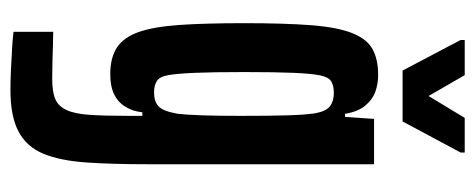

<svg xmlns="http://www.w3.org/2000/svg" viewBox="-298 -430 932 377"><g transform="rotate(90 168.5 -242.0)"><path d="M157 204Q138 204 118.5 203Q99 202 79.5 201Q60 200 43 198V120Q54 120 68.5 120.5Q83 121 100 121.5Q117 122 135 122Q161 122 175 116Q189 110 196.5 94Q204 78 206 48.5Q208 19 208 -29V-55H201Q199 -36 190 -21.5Q181 -7 165.5 0.5Q150 8 126 8Q94 8 74 -5Q54 -18 43.5 -47.5Q33 -77 29.5 -128Q26 -179 26 -254Q26 -335 30 -386.5Q34 -438 45.5 -467Q57 -496 77 -507Q97 -518 128 -518Q145 -518 160.5 -512.5Q176 -507 188 -492.5Q200 -478 204 -453H210L214 -510H303V-66Q303 4 299.5 55Q296 106 282.5 139Q269 172 239 188Q209 204 157 204ZM162 -78Q180 -78 189.5 -87Q199 -96 204 -125Q206 -143 207 -174Q208 -205 208 -248Q208 -304 207 -339Q206 -374 203 -394Q199 -416 189 -423.5Q179 -431 163 -431Q149 -431 140.5 -426Q132 -421 128.5 -404Q125 -387 123.5 -351.5Q122 -316 122 -255Q122 -194 123.5 -158.5Q125 -123 128 -106Q131 -89 139.5 -83.5Q148 -78 162 -78ZM119 -566 59 -680V-688H128L169 -617L212 -688H280V-680L219 -566Z"/></g></svg>

Font: Saira UltraCondensed
Style: Bold
Weight: 700
Width: 1
Designer: Hector Gatti with collaboration of the Omnibus-Type team
Foundry: Omnibus-Type
Version: Version 1.101